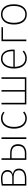

<svg xmlns="http://www.w3.org/2000/svg" viewBox="1700 -2272 581 4022"><g transform="rotate(-90 1991.0 -260.5)"><path d="M470 -154Q470 -80 415.5 -40Q361 0 265 0H114V-515Q194 -531 262 -531Q350 -531 395.5 -493.5Q441 -456 441 -395Q441 -349 415 -319.5Q389 -290 344 -282Q403 -277 436.5 -245Q470 -213 470 -154ZM148 -491V-294H290Q345 -294 375.5 -320.5Q406 -347 406 -395Q406 -443 371.5 -472Q337 -501 263 -501Q208 -501 148 -491ZM435 -153Q435 -265 296 -265H148V-30H265Q343 -30 389 -60.5Q435 -91 435 -153Z M982 -175Q982 -88 930.5 -44Q879 0 792 0H653V-520H687V-339H785Q982 -339 982 -175ZM1125 -520V0H1091V-520ZM946 -175Q946 -241 908.5 -275Q871 -309 786 -309H687V-31H788Q865 -31 905.5 -65.5Q946 -100 946 -175Z M1662 -480 1643 -457Q1619 -478 1590.5 -488.5Q1562 -499 1524 -499Q1444 -499 1394 -436.5Q1344 -374 1344 -257Q1344 -143 1393.5 -82Q1443 -21 1523 -21Q1593 -21 1648 -68L1667 -44Q1606 10 1525 10Q1460 10 1411 -21.5Q1362 -53 1335 -113Q1308 -173 1308 -257Q1308 -340 1334.5 -402Q1361 -464 1410 -497.5Q1459 -531 1523 -531Q1566 -531 1598 -519Q1630 -507 1662 -480Z M2384 0H1816V-520H1849V-31H2083V-520H2116V-31H2350V-520H2384Z M2962 -243H2602Q2607 -132 2655 -76.5Q2703 -21 2781 -21Q2823 -21 2855 -34Q2887 -47 2925 -76L2943 -52Q2907 -21 2868 -5.5Q2829 10 2781 10Q2682 10 2624.5 -60.5Q2567 -131 2567 -256Q2567 -340 2592 -402Q2617 -464 2662.5 -497.5Q2708 -531 2769 -531Q2865 -531 2914.5 -464.5Q2964 -398 2964 -283Q2964 -261 2962 -243ZM2930 -295Q2930 -390 2890.5 -445Q2851 -500 2771 -500Q2700 -500 2653 -442.5Q2606 -385 2602 -272H2930Z M3140 0V-520H3435L3430 -489H3174V0Z M3913 -262Q3913 -134 3856 -62Q3799 10 3701 10Q3602 10 3545.5 -61.5Q3489 -133 3489 -259Q3489 -387 3546.5 -459Q3604 -531 3702 -531Q3801 -531 3857 -461Q3913 -391 3913 -262ZM3525 -259Q3525 -145 3571.5 -83Q3618 -21 3701 -21Q3783 -21 3830.5 -83Q3878 -145 3878 -262Q3878 -377 3831.5 -438.5Q3785 -500 3702 -500Q3619 -500 3572 -438Q3525 -376 3525 -259Z"/></g></svg>

Font: FiraGO UltraLight
Style: Regular
Weight: 200
Designer: bBox Type
Foundry: bBox Type GmbH
Version: Version 1.001